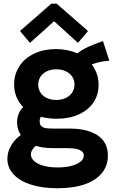

<svg xmlns="http://www.w3.org/2000/svg" viewBox="-20 -794 608 1028"><path d="M19.5 56.6Q19.5 19.5 39.1 -14.2Q58.6 -47.9 91.3 -71.3Q71.3 -101.6 71.3 -138.7Q71.3 -186.5 104 -221.2Q80.6 -244.6 68.1 -275.1Q55.7 -305.7 55.7 -341.8Q55.7 -397 84.2 -440.2Q112.8 -483.4 163.6 -507.3Q214.4 -531.2 279.3 -531.2Q342.3 -531.2 393.6 -508.3Q421.4 -528.8 451.4 -542.7Q481.4 -556.6 531.2 -574.2L565.4 -468.8Q532.7 -466.3 512.7 -461.7Q492.7 -457 471.2 -448.7Q507.8 -401.4 507.8 -339.8Q507.8 -285.6 479.7 -244.6Q451.7 -203.6 400.9 -180.9Q350.1 -158.2 283.2 -158.2Q238.8 -158.2 198.7 -168.9Q192.4 -158.2 192.4 -144.5Q192.4 -125.5 203.1 -117.2Q213.9 -108.9 230.2 -107.2Q246.6 -105.5 278.3 -105.5H354.5Q448.2 -105.5 502.9 -69.1Q557.6 -32.7 557.6 39.1Q557.6 92.3 526.4 131.6Q495.1 170.9 434.6 192.4Q374 213.9 288.1 213.9Q205.1 213.9 144.5 194.1Q84 174.3 51.8 138.7Q19.5 103 19.5 56.6ZM378.9 -341.8Q378.9 -365.2 366.5 -383.8Q354 -402.3 331.8 -412.6Q309.6 -422.9 281.2 -422.9Q252.9 -422.9 231 -412.4Q209 -401.9 196.8 -383.3Q184.6 -364.7 184.6 -340.8Q184.6 -316.9 196.8 -298.1Q209 -279.3 231.2 -269Q253.4 -258.8 281.2 -258.8Q310.1 -258.8 332.3 -269.5Q354.5 -280.3 366.7 -299.1Q378.9 -317.9 378.9 -341.8ZM288.1 102.5Q328.6 102.5 360.6 94.5Q392.6 86.4 410.6 72Q428.7 57.6 428.7 39.1Q428.7 20.5 411.9 11.7Q395 2.9 373.3 1Q351.6 -1 322.3 -1H259.8Q210.4 -1 172.4 -13.2Q160.6 -4.9 153.1 7.8Q145.5 20.5 145.5 33.2Q145.5 52.2 162.4 67.9Q179.2 83.5 211.4 93Q243.7 102.5 288.1 102.5ZM86.9 -627.9 254.9 -774.4H283.2L451.2 -627.9L397.5 -564.5L271.5 -678.7H267.6L140.6 -564.5Z"/></svg>

Font: Reddit Sans Fudge
Style: Bold
Weight: 700
Designer: Stephen Hutchings
Foundry: Reddit
Version: Version 1.013